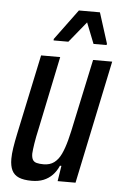

<svg xmlns="http://www.w3.org/2000/svg" viewBox="-52 -746 501 791"><g transform="rotate(5 198.5 -350.0)"><path d="M109 8Q76 8 56 -0.5Q36 -9 27 -27.5Q18 -46 18 -75Q18 -95 22 -121Q26 -147 33 -180L103 -510H182L120 -212Q111 -172 107 -146Q103 -120 102 -104Q102 -88 107 -79Q112 -70 123.5 -67Q135 -64 152 -64Q178 -64 195.5 -77Q213 -90 224.5 -114.5Q236 -139 245 -173.5Q254 -208 263 -253L318 -510H397L290 0H216L226 -64H220Q210 -41 194.5 -25Q179 -9 158 -0.5Q137 8 109 8ZM149 -576V-582L242 -708H329L369 -582L368 -576H314L280 -662L210 -576Z"/></g></svg>

Font: Saira ExtraCondensed Medium
Style: Italic
Weight: 500
Width: 2
Italic angle: -12°
Designer: Hector Gatti with collaboration of the Omnibus-Type team
Foundry: Omnibus-Type
Version: Version 1.101